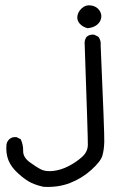

<svg xmlns="http://www.w3.org/2000/svg" viewBox="-20 -483 540 742"><path d="M149 239Q124 234 102 224Q80 214 51.5 188.5Q23 163 12.5 136Q2 109 5 76Q7 63 16 55Q27 45 44 47L60 55Q70 76 69.5 100.5Q69 125 95 144Q121 163 139 172Q157 181 186.5 177.5Q216 174 245 159Q274 144 296.5 124Q319 104 319.5 77.5Q320 51 307 -319Q308 -332 315 -341Q327 -351 344 -349L360 -341Q371 -327 369 -308Q384 34 383 65.5Q382 97 375.5 119Q369 141 333 173.5Q297 206 251 224Q205 242 149 239ZM319 -374Q301 -378 289 -390.5Q277 -403 279 -420Q281 -437 296 -451Q311 -465 331.5 -462Q352 -459 363 -444.5Q374 -430 371 -413.5Q368 -397 354 -386.5Q340 -376 319 -374Z"/></svg>

Font: NaniFont Regular
Style: Regular
Weight: 400
Designer: Nanigashitei
Version: Version 1.036